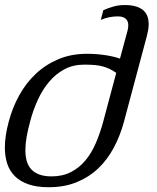

<svg xmlns="http://www.w3.org/2000/svg" viewBox="-48 -747 637 777"><path d="M-12.7 -254.4Q2 -310.5 29.3 -360.4Q56.6 -410.2 96.4 -447.8Q136.2 -485.4 188 -507.3Q239.7 -529.3 303.7 -529.3Q339.8 -529.3 375.7 -524.2Q411.6 -519 437.5 -509.8L467.8 -621.6Q469.2 -627 470.2 -632.8Q471.2 -638.7 471.2 -644.5Q471.2 -651.4 469.2 -658Q467.3 -664.6 462.4 -669.7Q457.5 -674.8 449.2 -677.7Q440.9 -680.7 428.2 -680.7Q411.1 -680.7 394 -677.2Q377 -673.8 359.9 -666.5L370.1 -705.6Q389.2 -714.4 410.9 -720.5Q432.6 -726.6 456.1 -726.6Q484.4 -726.6 503.4 -720.5Q522.5 -714.4 533.4 -703.9Q544.4 -693.4 549.1 -679.4Q553.7 -665.5 553.7 -649.9Q553.7 -637.2 551.5 -624.8Q549.3 -612.3 545.9 -599.6L453.6 -254.4Q438.5 -198.2 412.8 -149.9Q387.2 -101.6 349.9 -65.9Q312.5 -30.3 262.5 -9.8Q212.4 10.7 148.9 10.7Q101.1 10.7 67.4 -1Q33.7 -12.7 12.5 -33.7Q-8.8 -54.7 -18.6 -84.2Q-28.3 -113.8 -28.3 -149.9Q-28.3 -197.3 -12.7 -254.4ZM73.7 -254.4Q64.9 -222.2 59.8 -193.1Q54.7 -164.1 54.7 -139.2Q54.7 -114.7 60.3 -95.2Q65.9 -75.7 78.4 -62Q90.8 -48.3 111.1 -40.8Q131.3 -33.2 160.6 -33.2Q205.1 -33.2 238.5 -50.3Q272 -67.4 296.9 -96.9Q321.8 -126.5 339.4 -167Q356.9 -207.5 369.6 -254.4L422.4 -452.1Q408.2 -461.9 395 -468.3Q381.8 -474.6 366.9 -478.5Q352.1 -482.4 334 -483.9Q315.9 -485.4 292 -485.4Q248 -485.4 213.1 -466.8Q178.2 -448.2 151.4 -416.7Q124.5 -385.3 105.2 -343.3Q85.9 -301.3 73.7 -254.4Z"/></svg>

Font: Arian AMU Serif
Style: Italic
Weight: 400
Italic angle: -15°
Designer: Ruben Hakobyan (Tarumian)
Foundry: Ruben Hakobyan (Tarumian)
Version: Version 1.002